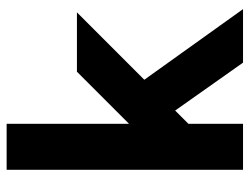

<svg xmlns="http://www.w3.org/2000/svg" viewBox="-108 -655 763 587"><g transform="rotate(-90 273.5 -361.5)"><path d="M188.5 -167V0H47.9V-722.7H188.5V-348.6L347.7 -507.8H529.3L323.2 -301.8L539.1 0H375.5L229 -207.5Z"/></g></svg>

Font: Giphurs
Style: Bold
Weight: 700
Version: Version 0.920; ttfautohint (v1.8.4.7-5d5b)